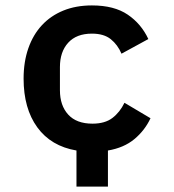

<svg xmlns="http://www.w3.org/2000/svg" viewBox="-20 -548 640 708"><path d="M262 7Q168 -9 117.5 -78.5Q67 -148 67 -258Q67 -320 84.5 -370Q102 -420 134.5 -455Q167 -490 213.5 -509Q260 -528 319 -528Q401 -528 451 -494Q501 -460 527 -404L428 -350Q414 -383 388.5 -403.5Q363 -424 319 -424Q262 -424 231.5 -390.5Q201 -357 201 -301V-215Q201 -159 231.5 -125.5Q262 -92 321 -92Q367 -92 394.5 -113Q422 -134 439 -169L535 -112Q514 -67 475.5 -35Q437 -3 378 7V140H262Z"/></svg>

Font: IBM Plex Mono SmBld
Style: Regular
Weight: 600
Monospace: yes
Designer: Mike Abbink, Paul van der Laan, Pieter van Rosmalen
Foundry: Bold Monday
Version: Version 2.3